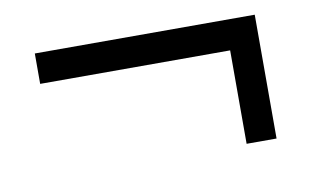

<svg xmlns="http://www.w3.org/2000/svg" viewBox="-43 -499 685 423"><g transform="rotate(-10 300.0 -287.5)"><path d="M546 -426V-149H479V-358H54V-426Z"/></g></svg>

Font: Muli Medium
Style: Regular
Weight: 500
Designer: Vernon Adams
Foundry: Vernon Adams
Version: Version 2.100; ttfautohint (v1.8.1.43-b0c9)